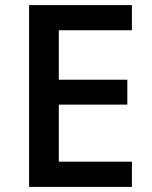

<svg xmlns="http://www.w3.org/2000/svg" viewBox="-20 -734 598 754"><path d="M498 0H94.2V-713.9H498V-615.2H210.9V-420.9H480V-323.2H210.9V-99.1H498Z"/></svg>

Font: f0_46533          
Style: Regular
Weight: 600
Foundry: Ascender Corporation
Version: Version 1.10